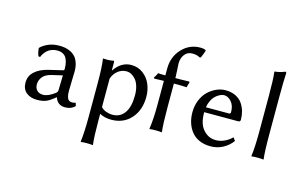

<svg xmlns="http://www.w3.org/2000/svg" viewBox="-112 -979 2251 1486"><g transform="rotate(15 1013.0 -235.5)"><path d="M355 -225.1 270 -205.1Q221.7 -193.8 200 -166.7Q178.2 -139.6 178.2 -105Q178.2 -77.1 195.3 -58.6Q212.4 -40 245.1 -40Q284.7 -40 337.9 -80.1Q352.1 -90.8 352.1 -106ZM355 -47.9H351.1Q310.5 -13.7 282.2 -2Q253.9 9.8 209 9.8Q156.2 9.8 123 -17.6Q89.8 -44.9 89.8 -98.1Q89.8 -150.4 129.4 -186Q168.9 -221.7 237.8 -237.8L349.1 -264.2Q356 -266.6 356 -275.9Q356 -308.1 349.6 -331.8Q343.3 -355.5 334.2 -368.4Q325.2 -381.3 311.8 -388.7Q298.3 -396 287.8 -397.9Q277.3 -399.9 264.2 -399.9Q239.3 -399.9 218.3 -391.6Q197.3 -383.3 183.6 -370.1Q169.9 -356.9 161.4 -343.8Q152.8 -330.6 147.9 -316.9L134.8 -317.9Q124 -336.9 120.1 -381.8Q140.6 -404.3 179.7 -422.1Q218.8 -439.9 270 -439.9Q294.9 -439.9 316.7 -436Q338.4 -432.1 360.8 -421.1Q383.3 -410.2 399.2 -392.6Q415 -375 425 -345.5Q435.1 -315.9 435.1 -276.9Q435.1 -273.4 433.1 -208Q431.2 -142.6 431.2 -126Q431.2 -108.9 432.1 -97.9Q433.1 -86.9 437.3 -71.8Q441.4 -56.6 451.7 -48.8Q461.9 -41 478 -41Q491.7 -41 505.9 -45.9L513.2 -21Q483.4 9.8 433.1 9.8Q404.3 9.8 383.8 -4.9Q363.3 -19.5 355 -47.9Z M710.9 -295.9V-66.9Q725.6 -48.8 751.7 -39.3Q777.8 -29.8 804.2 -29.8Q864.3 -29.8 899.2 -77.9Q934.1 -126 934.1 -220.2Q934.1 -260.7 924.1 -293Q914.1 -325.2 897.7 -344.2Q881.3 -363.3 862.5 -373Q843.8 -382.8 823.7 -382.8Q786.1 -382.8 756.3 -359.9Q726.6 -336.9 710.9 -295.9ZM847.2 -439.9Q900.9 -439.9 941.7 -409.4Q982.4 -378.9 1002.2 -332Q1022 -285.2 1022 -231Q1022 -124.5 962.2 -57.4Q902.3 9.8 804.2 9.8Q751 9.8 710.9 -12.2V33.2Q710.9 168.5 718.8 233.9L716.8 236.8Q698.2 233.9 669.9 233.9Q641.1 233.9 623 236.8L621.1 233.9Q630.9 156.2 630.9 33.2V-234.9Q630.9 -367.7 621.1 -429.2L623 -432.1Q668.5 -428.2 705.1 -436Q710.9 -436 710.9 -425.8V-363.8L711.9 -358.9Q766.1 -439.9 847.2 -439.9Z M1121.1 -430.2V-483.9Q1121.1 -579.6 1181.4 -643.8Q1241.7 -708 1327.1 -708Q1357.9 -708 1372.1 -699.2L1373 -695.8Q1368.7 -676.8 1350.1 -634.8L1338.9 -633.8Q1318.4 -647.9 1279.8 -647.9Q1241.2 -647.9 1218.5 -618.2Q1195.8 -588.4 1195.8 -544.9Q1195.8 -538.1 1198.5 -499.8Q1201.2 -461.4 1201.2 -440.9V-430.2H1243.2Q1274.9 -430.2 1311 -432.1L1315.9 -424.8Q1307.1 -401.9 1303.7 -383.8Q1271 -386.2 1233.9 -386.2H1201.2V-199.2Q1201.2 -57.1 1209 0L1207 2.9Q1188.5 0 1159.2 0Q1128.9 0 1110.8 2.9L1108.9 0Q1121.1 -75.2 1121.1 -200.2V-386.2Q1089.8 -386.2 1044.9 -383.8L1040 -391.1Q1056.2 -416 1063 -432.1Q1076.2 -430.2 1121.1 -430.2Z M1487.8 -272.9H1671.9Q1686 -272.9 1686 -287.1Q1686 -339.4 1659.4 -369.6Q1632.8 -399.9 1602.1 -399.9Q1593.8 -399.9 1582.8 -397Q1571.8 -394 1556.9 -385Q1542 -376 1528.8 -362.8Q1515.6 -349.6 1504.2 -325.9Q1492.7 -302.2 1487.8 -272.9ZM1754.9 -104 1772.9 -79.1Q1743.2 -38.6 1698.2 -14.4Q1653.3 9.8 1599.1 9.8Q1549.3 9.8 1510.3 -7.3Q1471.2 -24.4 1446.8 -54.7Q1422.4 -85 1409.7 -124Q1397 -163.1 1397 -209Q1397 -261.7 1415.5 -306.6Q1434.1 -351.6 1463.9 -379.9Q1493.7 -408.2 1529.8 -424.1Q1565.9 -439.9 1602.1 -439.9Q1648.9 -439.9 1684.1 -422.4Q1719.2 -404.8 1738.3 -376Q1757.3 -347.2 1766.1 -315.4Q1774.9 -283.7 1774.9 -250Q1774.9 -232.9 1756.8 -232.9H1484.9Q1484.9 -161.6 1506.8 -121.1Q1524.9 -88.4 1555.4 -67.6Q1585.9 -46.9 1627 -46.9Q1663.6 -46.9 1698.2 -63.7Q1732.9 -80.6 1754.9 -104Z M1936 -201.2V-481Q1936 -621.1 1928.7 -674.8L1930.7 -678.2Q1948.7 -679.7 1963.9 -683.1Q1979 -686.5 1986.3 -689Q1993.7 -691.4 2010.7 -698.2Q2020 -698.2 2020 -688Q2016.1 -625 2016.1 -499V-200.2Q2016.1 -57.1 2023.9 0L2022 2.9Q2003.4 0 1975.1 0Q1945.8 0 1927.7 2.9L1925.8 0Q1936 -71.3 1936 -201.2Z"/></g></svg>

Font: Linear Smooth
Style: Regular
Weight: 400
Designer: Philipp H. Poll, Flanker
Foundry: Philipp H. Poll, reworked by Flanker
Version: Version 1.061 | FøM Fix